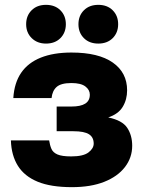

<svg xmlns="http://www.w3.org/2000/svg" viewBox="-20 -760 596 793"><path d="M277 13Q190 13 135.5 -9.5Q81 -32 54 -75Q27 -118 25 -180H183Q186 -160 192.5 -145Q199 -130 217.5 -122Q236 -114 274 -114Q324 -114 345.5 -130.5Q367 -147 367 -167Q367 -193 347.5 -205.5Q328 -218 283 -218H214V-320H275Q313 -320 332 -332Q351 -344 351 -369Q351 -389 332.5 -403Q314 -417 275 -417Q232 -417 214 -401Q196 -385 193 -355H35Q39 -418 67.5 -459.5Q96 -501 148.5 -522Q201 -543 275 -543Q387 -543 446 -501.5Q505 -460 505 -387Q505 -349 487 -319Q469 -289 427 -275Q485 -263 505.5 -232Q526 -201 526 -158Q526 -109 496 -70Q466 -31 410.5 -9Q355 13 277 13ZM170 -580Q134 -580 111 -602.5Q88 -625 88 -660Q88 -695 110.5 -717.5Q133 -740 170 -740Q207 -740 229.5 -717.5Q252 -695 252 -660Q252 -625 229.5 -602.5Q207 -580 170 -580ZM386 -580Q349 -580 326.5 -602.5Q304 -625 304 -660Q304 -695 326.5 -717.5Q349 -740 386 -740Q423 -740 445.5 -717.5Q468 -695 468 -660Q468 -625 445.5 -602.5Q423 -580 386 -580Z"/></svg>

Font: Golos Text
Style: Bold
Weight: 700
Designer: A.Korolkova, Vitaly Kuzmin
Foundry: ParaType Ltd
Version: Version 2.004